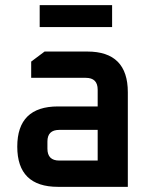

<svg xmlns="http://www.w3.org/2000/svg" viewBox="-20 -725 587 745"><path d="M205 0Q47 0 47 -156Q47 -312 205 -312H359V-377Q359 -423 313 -423H101V-486L153 -525H319Q476 -525 476 -367V0ZM164 -148Q164 -102 210 -102H359V-221H210Q164 -221 164 -176ZM134 -620V-705H415V-620Z"/></svg>

Font: Oxanium SemiBold
Style: Regular
Weight: 600
Designer: Severin Meyer
Version: Version 2.000